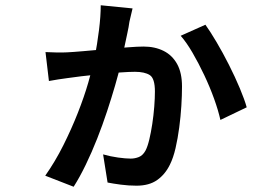

<svg xmlns="http://www.w3.org/2000/svg" viewBox="-20 -647 1040 730"><path d="M484 -615Q481 -601 477.5 -587.5Q474 -574 472 -564Q470 -547 463.5 -517.5Q457 -488 450.5 -456.5Q444 -425 439 -403Q431 -368 417.5 -321.5Q404 -275 387 -223.5Q370 -172 349.5 -120Q329 -68 306 -20.5Q283 27 260 63L152 21Q190 -33 221 -95Q252 -157 276 -218Q300 -279 315.5 -332.5Q331 -386 339 -423Q350 -481 356.5 -533.5Q363 -586 363 -627ZM761 -553Q779 -528 803 -487.5Q827 -447 850.5 -400.5Q874 -354 892 -311Q910 -268 918 -239L818 -191Q810 -227 794 -271.5Q778 -316 756.5 -361.5Q735 -407 712 -446.5Q689 -486 667 -511ZM153 -449Q176 -448 195.5 -447.5Q215 -447 235 -448Q257 -449 297 -452.5Q337 -456 381.5 -460Q426 -464 465 -467Q504 -470 526 -470Q569 -470 602 -453.5Q635 -437 653.5 -403.5Q672 -370 672 -318Q672 -285 669.5 -244.5Q667 -204 661.5 -162.5Q656 -121 647.5 -84Q639 -47 626 -21Q608 16 577.5 37.5Q547 59 499 59Q469 59 439 55Q409 51 389 47L372 -60Q400 -52 429 -48Q458 -44 477 -44Q493 -44 508 -50Q523 -56 533 -74Q541 -89 547.5 -116Q554 -143 559 -176Q564 -209 566.5 -241.5Q569 -274 569 -299Q569 -349 549.5 -361.5Q530 -374 493 -374Q472 -374 437 -371.5Q402 -369 362.5 -365Q323 -361 289 -357Q255 -353 236 -350Q221 -348 201 -345Q181 -342 166 -339Z"/></svg>

Font: Noto Sans HK SemiBold
Style: Regular
Weight: 600
Version: Version 2.004-H2;hotconv 1.0.118;makeotfexe 2.5.65603